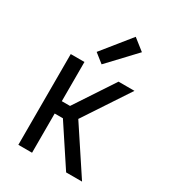

<svg xmlns="http://www.w3.org/2000/svg" viewBox="-186 -871 873 971"><g transform="rotate(30 250.0 -385.0)"><path d="M76 0H156V-229H204L355 0H448L273 -265L448 -530H355L204 -301H156V-530H76ZM237 -563 383 -718 317 -770 184 -605Z"/></g></svg>

Font: Iosevka SS09
Style: Regular
Weight: 400
Monospace: yes
Designer: Belleve Invis
Foundry: Belleve Invis
Version: Version 5.2.1; ttfautohint (v1.8.3)